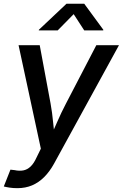

<svg xmlns="http://www.w3.org/2000/svg" viewBox="-32 -775 641 1002"><path d="M-12.2 198.2 22.5 110.4 43.9 112.8Q68.8 118.2 89.6 114.3Q110.4 110.4 127.7 94Q145 77.6 159.2 45.9L181.2 1L64.9 -539.1H175.3L231.9 -234.9Q240.7 -186 245.1 -137.5Q249.5 -88.9 255.4 -40.5H223.1Q245.1 -88.9 266.1 -137.7Q287.1 -186.5 312.5 -234.9L470.7 -539.1H588.9L250 79.1Q227.1 120.6 198.5 149.2Q169.9 177.7 135.3 192.4Q100.6 207 58.6 207Q36.6 207 17.8 204.1Q-1 201.2 -12.2 198.2ZM269 -616.2H170.4L170.9 -619.6L314.9 -755.4H407.7L507.3 -619.6L506.8 -616.2H407.7L352.5 -701.2Z"/></svg>

Font: Inter 18pt Medium
Style: Italic
Weight: 500
Italic angle: -9.3988°
Designer: Rasmus Andersson
Foundry: rsms
Version: Version 4.001;git-66647c0bb